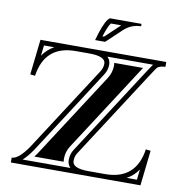

<svg xmlns="http://www.w3.org/2000/svg" viewBox="-85 -849 884 929"><g transform="rotate(10 357.5 -385.0)"><path d="M624.5 -585.4H400.6Q404.3 -581.8 407.1 -577.6Q409.9 -573.5 411.4 -570.2Q412.8 -566.9 413.8 -563Q414.8 -559.1 415 -556.9Q415.3 -554.7 415.5 -551.8L415.8 -549.1Q415.8 -521.5 400.1 -497.6L128.9 -78.1Q104.7 -43 82.8 -23.9H317.9Q314.2 -27.6 311.5 -31.7Q308.8 -35.9 307.4 -39.2Q305.9 -42.5 304.9 -46.4Q304 -50.3 303.7 -52.5Q303.5 -54.7 303.2 -57.6L303 -60.3Q303 -89.6 317.4 -111.8L588.6 -531Q617.4 -575.4 624.5 -585.4ZM650.4 -75.2Q628.4 -42.5 594.2 -23.9H644.5ZM139.2 -585.4H88.9L83 -534.2Q105.2 -566.9 139.2 -585.4ZM67.4 -609.4H685.5V-585.4Q660.6 -585.4 646 -574.2Q644 -572.8 608.6 -518.1L337.4 -98.9Q326.9 -82.8 326.9 -60.3Q326.9 -23.9 407 -23.9H488.3Q639.4 -23.9 661.6 -175.8L685.5 -173.3L666 0H29.3V-23.9Q62.5 -23.9 108.9 -91.3L380.1 -510.5Q391.8 -528.6 391.8 -549.1Q391.8 -585.4 311 -585.4H245.1Q94 -585.4 71.8 -433.6L47.9 -436ZM280.3 -47.9H136.5L148.7 -64.7L420.4 -484.4Q439.7 -514.4 439.7 -549.1Q439.7 -555.4 438.5 -561.5H579.8L568.4 -543.9L297.4 -125Q279.1 -96.9 279.1 -60.3Q279.1 -54 280.3 -47.9ZM327.9 -654.1Q349.6 -733.6 370.4 -761Q377.4 -770.3 383.3 -770.3H535.6V-758.5Q486.6 -757.3 451.9 -724.6L377.2 -654.1ZM359.9 -678H367.7L435.5 -741.9L440.2 -746.3H389.2Q375.7 -728.5 359.9 -678Z"/></g></svg>

Font: itsadzokeS01
Style: Regular
Weight: 600
Width: 6
Version: Version 0.46